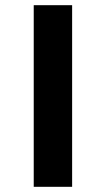

<svg xmlns="http://www.w3.org/2000/svg" viewBox="-20 -720 407 740"><path d="M110 -700H258V0H110Z"/></svg>

Font: Fahkwang SemiBold
Style: Regular
Weight: 600
Designer: Suppakit Chalermlarp | Katatrad Co.,Ltd.
Foundry: Cadson Demak Co.,Ltd.
Version: Version 1.000; ttfautohint (v1.6)